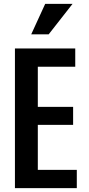

<svg xmlns="http://www.w3.org/2000/svg" viewBox="-20 -970 458 990"><path d="M57 0V-720H175V0ZM119 0V-94H376V0ZM119 -326V-419H357V-326ZM119 -626V-720H368V-626ZM231 -793H141L213 -950H354Z"/></svg>

Font: Instrument Sans Condensed SemiBold
Style: Regular
Weight: 600
Width: 3
Designer: Rodrigo Fuenzalida
Foundry: fragTYPE
Version: Version 1.000;gftools[0.9.28]